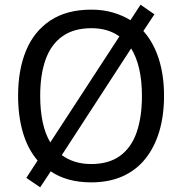

<svg xmlns="http://www.w3.org/2000/svg" viewBox="-20 -766 775 817"><path d="M678 -358Q678 -275 658 -207.5Q638 -140 599 -91Q560 -42 502 -16Q444 10 368 10Q316 10 272.5 -2Q229 -14 196 -37L151 31L92 -9L140 -83Q98 -132 77.5 -202Q57 -272 57 -359Q57 -469 91 -551Q125 -633 194.5 -679Q264 -725 369 -725Q418 -725 459.5 -713Q501 -701 535 -680L578 -746L637 -705L590 -634Q633 -586 655.5 -516Q678 -446 678 -358ZM584 -358Q584 -421 572.5 -472Q561 -523 538 -560L243 -106Q267 -88 298.5 -78Q330 -68 368 -68Q443 -68 491 -103Q539 -138 561.5 -203Q584 -268 584 -358ZM151 -358Q151 -297 161.5 -247Q172 -197 194 -160L488 -611Q465 -628 435 -637Q405 -646 369 -646Q294 -646 245.5 -611.5Q197 -577 174 -512.5Q151 -448 151 -358Z"/></svg>

Font: Noto Sans Display
Style: Regular
Weight: 400
Designer: Monotype Design Team
Foundry: Monotype Imaging Inc.
Version: Version 2.003